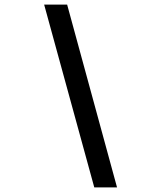

<svg xmlns="http://www.w3.org/2000/svg" viewBox="-20 -718 690 835"><path d="M390 97 172 -698H272L489 97Z"/></svg>

Font: Azeret Mono
Style: Italic
Weight: 400
Italic angle: -12°
Designer: Martin Vácha
Foundry: Displaay
Version: Version 1.000; Glyphs 3.0.3, build 3074